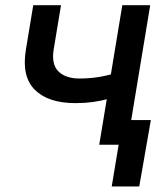

<svg xmlns="http://www.w3.org/2000/svg" viewBox="-20 -542 617 719"><path d="M262.7 -155.8Q160.6 -155.8 110.4 -205.8Q60.1 -255.9 77.1 -356.9L104.5 -522.5H208.5L181.2 -357.9Q171.9 -300.8 199 -274.4Q226.1 -248 277.8 -248Q326.2 -248 368.7 -257.1Q411.1 -266.1 456.5 -281.2L441.4 -189Q415 -179.7 386.5 -171.9Q357.9 -164.1 327.1 -159.9Q296.4 -155.8 262.7 -155.8ZM351.6 0 438 -522.5H542.5L456.1 0ZM398.4 156.2 424.3 0H386.2L401.4 -92.3H544.9L501.5 156.2Z"/></svg>

Font: Inter 28pt Medium
Style: Italic
Weight: 500
Italic angle: -9.3988°
Designer: Rasmus Andersson
Foundry: rsms
Version: Version 4.001;git-66647c0bb